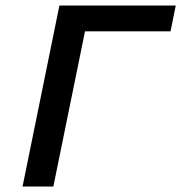

<svg xmlns="http://www.w3.org/2000/svg" viewBox="-20 -678 659 698"><path d="M196 -658H619L600 -564H289L174 0H62Z"/></svg>

Font: Codetta
Style: Bold Italic
Weight: 700
Italic angle: -11°
Designer: Ulrich Proeller
Foundry: PROSA GmbH
Version: Version 2.00;September 29, 2018;FontCreator 11.5.0.2427 64-b